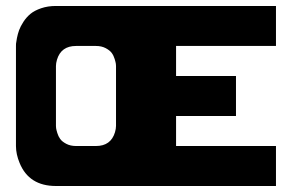

<svg xmlns="http://www.w3.org/2000/svg" viewBox="-20 -620 1006 640"><path d="M33.2 -466.8Q33.2 -469.7 33.4 -474.4Q33.7 -479 36.4 -492.9Q39.1 -506.8 43.7 -519.5Q48.3 -532.2 58.3 -547.6Q68.4 -563 81.8 -574Q95.2 -585 117.2 -592.5Q139.2 -600.1 166.5 -600.1H899.9V-466.8H566.9V-366.7H766.6V-233.4H566.9V-133.3H899.9V0H166.5Q76.7 0 45.4 -76.7Q33.2 -106 33.2 -133.3ZM166.5 -399.9V-200.2Q166.5 -197.3 167 -192.9Q167.5 -188.5 170.9 -177Q174.3 -165.5 180.7 -156.7Q187 -147.9 200.9 -140.6Q214.8 -133.3 233.4 -133.3H299.8Q349.6 -133.3 363.3 -179.2Q366.7 -190.9 366.7 -200.2V-399.9Q366.7 -402.8 366.2 -407.2Q365.7 -411.6 362.3 -423.1Q358.9 -434.6 352.5 -443.4Q346.2 -452.1 332.3 -459.5Q318.4 -466.8 299.8 -466.8H233.4Q183.6 -466.8 169.9 -420.9Q166.5 -409.2 166.5 -399.9Z"/></svg>

Font: Malkor
Style: Bold
Weight: 700
Version: Version 1.3